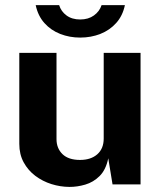

<svg xmlns="http://www.w3.org/2000/svg" viewBox="-20 -725 635 755"><path d="M252.8 10Q217.1 9.8 182.3 -1.1Q147.4 -12.1 118.8 -33.6Q90.3 -55.1 73.1 -86.6Q55.9 -118.1 55.9 -159.2V-517H202.2V-177.8Q202.2 -142 225.6 -119Q249.1 -96.1 294.7 -96.1Q337.3 -96.1 362.6 -118.3Q387.8 -140.5 387.8 -180.3V-517H532.7V0H422.5L405.7 -102.6Q396.4 -57.2 371.7 -32.7Q347 -8.3 315.2 0.9Q283.5 10.2 252.8 10ZM471.1 -704.7Q462.5 -663.1 437 -634.7Q411.5 -606.2 374.8 -591.7Q338.1 -577.2 295.3 -577.2Q253.5 -577.2 216.9 -591.5Q180.2 -605.8 154.8 -634.2Q129.3 -662.6 120.4 -704.7H212.6Q220.2 -680 241.6 -664.2Q263 -648.4 295.3 -648.4Q327.4 -648.4 349.3 -664.2Q371.3 -680 379.4 -704.7Z"/></svg>

Font: Public Sans Thin
Style: Regular
Weight: 100
Designer: The Public Sans project authors (U.S. Web Design System). Libre Franklin designed by Pablo Impallari and Rodrigo Fuenzal
Version: Version 1.008